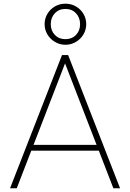

<svg xmlns="http://www.w3.org/2000/svg" viewBox="-20 -1016 702 1036"><path d="M314.5 -718.8H347.7L627.9 0H591.8L326.2 -686.5H335.9L70.3 0H34.2ZM137.7 -203.1V-234.4H524.4V-203.1ZM220.7 -885.7Q220.7 -916 235.8 -941.4Q251 -966.8 276.4 -981.4Q301.8 -996.1 333 -996.1Q364.3 -996.1 389.6 -981.4Q415 -966.8 430.2 -941.4Q445.3 -916 445.3 -885.7Q445.3 -855.5 430.2 -830.1Q415 -804.7 389.2 -789.6Q363.3 -774.4 333 -774.4Q302.7 -774.4 276.9 -789.6Q251 -804.7 235.8 -830.1Q220.7 -855.5 220.7 -885.7ZM412.1 -885.7Q412.1 -920.9 390.1 -944.3Q368.2 -967.8 333 -967.8Q297.9 -967.8 275.9 -944.3Q253.9 -920.9 253.9 -885.7Q253.9 -850.6 275.9 -827.6Q297.9 -804.7 333 -804.7Q368.2 -804.7 390.1 -827.6Q412.1 -850.6 412.1 -885.7Z"/></svg>

Font: Min Sans VF VF
Style: Regular
Weight: 400
Designer: Jinseong-Kim, NotoSansCJK, Nunito
Foundry: Jinseong-Kim
Version: Version 1.420;Glyphs 3.1.2 (3151)